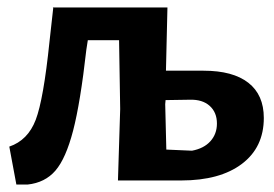

<svg xmlns="http://www.w3.org/2000/svg" viewBox="-20 -485 736 516"><path d="M24 11 5 -91Q55 -108 76 -163Q97 -218 113 -373L123 -463L122 -465H430L426 -295H527Q606 -295 647.5 -262.5Q689 -230 689 -168Q689 -89 630 -44.5Q571 0 467 0H297L303 -192L300 -377H216L212 -351Q196 -209 176.5 -134Q157 -59 129 -26.5Q101 6 54 11ZM424 -205 427 -83 496 -80Q528 -86 545.5 -105.5Q563 -125 563 -153Q563 -183 543.5 -200.5Q524 -218 490 -217L425 -216Z"/></svg>

Font: Alegreya Sans SC
Style: Bold
Weight: 700
Designer: Juan Pablo del Peral
Foundry: Huerta Tipografica
Version: Version 2.007